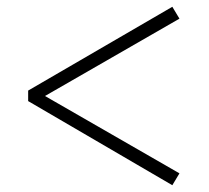

<svg xmlns="http://www.w3.org/2000/svg" viewBox="-20 -642 615 566"><path d="M63 -344V-375L488 -622L509 -587L97 -350V-368L509 -131L488 -96Z"/></svg>

Font: Noto Serif JP ExtraLight Light
Style: Regular
Weight: 300
Version: Version 2.003-H1;hotconv 1.1.1;makeotfexe 2.6.0